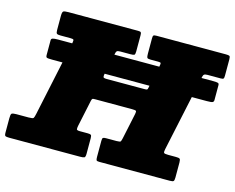

<svg xmlns="http://www.w3.org/2000/svg" viewBox="-153 -902 1289 1054"><g transform="rotate(15 491.5 -375.0)"><path d="M-50 -22.5V-103.5Q-50 -125.5 -45 -130.2Q-40 -135 -19 -135H51Q75 -135 78.8 -140.2Q82.5 -145.5 86.5 -164.5L152.5 -475H94.5Q68.5 -475 63.2 -477.8Q58 -480.5 58 -490V-576Q58 -584.5 66.5 -587.2Q75 -590 97 -590H177L178 -595.5Q180.5 -608 177.8 -611.5Q175 -615 159 -615H104Q88 -615 83 -618.8Q78 -622.5 78 -639.5V-718.5Q78 -741.5 84.2 -745.8Q90.5 -750 112.5 -750H509Q521.5 -750 524.8 -746.2Q528 -742.5 528 -729.5V-637.5Q528 -621 523 -618Q518 -615 501 -615H444Q428.5 -615 424.2 -610.8Q420 -606.5 417.5 -593.5L417 -590H672L673 -595.5Q675.5 -607 674 -611Q672.5 -615 659 -615H616Q599 -615 596 -620.2Q593 -625.5 593 -642.5V-730.5Q593 -743 596.5 -746.5Q600 -750 613 -750H1007Q1023 -750 1028 -747.2Q1033 -744.5 1033 -728.5V-635.5Q1033 -622.5 1030 -618.8Q1027 -615 1014 -615H940Q926 -615 920.8 -611.2Q915.5 -607.5 913 -595.5L912 -590H975.5Q1000 -590 1006 -587.5Q1012 -585 1012 -576V-491.5Q1012 -482.5 1006 -478.8Q1000 -475 972.5 -475H887.5L820.5 -161.5Q817 -145 819.8 -140Q822.5 -135 844 -135H888Q904.5 -135 909.8 -131.5Q915 -128 915 -110.5V-25.5Q915 -8.5 910.5 -4.2Q906 0 889 0H489Q475.5 0 472.8 -4.2Q470 -8.5 470 -22.5V-114.5Q470 -128.5 474.2 -131.8Q478.5 -135 491 -135H551Q571.5 -135 574.2 -139.8Q577 -144.5 580.5 -160.5L611 -304.5Q614.5 -320 610.2 -323Q606 -326 587 -326H378Q365.5 -326 362.8 -324Q360 -322 357.5 -311.5L325.5 -160.5Q323 -147.5 324 -141.2Q325 -135 343 -135H386Q400.5 -135 405.2 -131.8Q410 -128.5 410 -112.5V-24.5Q410 -6 403.5 -3Q397 0 380 0H-23Q-39.5 0 -44.8 -3Q-50 -6 -50 -22.5ZM410 -450H624Q637 -450 640 -451.8Q643 -453.5 645 -464.5L647 -475H392V-474.5Q389.5 -461.5 391 -455.8Q392.5 -450 410 -450Z"/></g></svg>

Font: Besley* Fatface
Style: Italic
Weight: 900
Italic angle: -13°
Designer: Owen Earl
Foundry: indestructible type*
Version: Version 3.000; ttfautohint (v1.8.3)